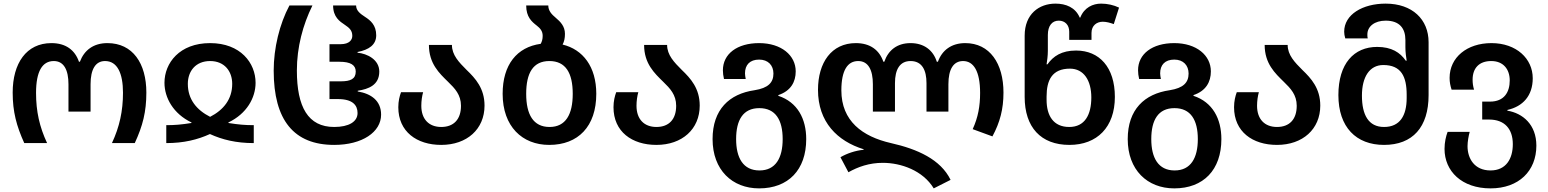

<svg xmlns="http://www.w3.org/2000/svg" viewBox="-20 -790 8547 1060"><path d="M114 0H240C198 -90 179 -175 179 -277C179 -397 214 -453 277 -453C333 -453 358 -403 358 -325V-174H480V-325C480 -407 507 -453 560 -453C628 -453 659 -385 659 -278C659 -177 640 -90 598 0H724C768 -95 788 -173 788 -279C788 -440 713 -552 573 -552C496 -552 445 -513 421 -449H416C394 -513 344 -552 264 -552C125 -552 50 -440 50 -279C50 -173 71 -95 114 0Z M898 0C995 0 1071 -19 1139 -50C1207 -19 1283 0 1381 0V-99C1334 -99 1297 -102 1241 -111V-114C1342 -162 1391 -250 1391 -333C1391 -442 1308 -552 1140 -552C971 -552 888 -442 888 -333C888 -250 937 -162 1037 -114V-111C982 -102 944 -99 898 -99ZM1140 -145C1065 -183 1017 -242 1017 -327C1017 -397 1060 -453 1140 -453C1219 -453 1262 -397 1262 -327C1262 -242 1214 -183 1140 -145Z M1825 10C1980 10 2084 -61 2084 -157C2084 -234 2029 -273 1955 -285V-289C2014 -298 2074 -320 2074 -395C2074 -461 2007 -494 1954 -499V-503C2017 -515 2057 -543 2057 -595C2057 -651 2026 -677 1995 -697C1969 -714 1946 -731 1946 -760H1819C1819 -696 1855 -672 1885 -652C1907 -637 1925 -623 1925 -592C1925 -571 1910 -546 1860 -546H1799V-449H1855C1915 -449 1944 -431 1944 -395C1944 -354 1915 -341 1862 -341H1799V-243H1846C1927 -243 1954 -209 1954 -166C1954 -118 1906 -89 1825 -89C1681 -89 1619 -199 1619 -401C1619 -529 1652 -653 1705 -760H1578C1523 -657 1491 -524 1491 -400C1491 -126 1603 10 1825 10Z M2416 10C2558 10 2655 -77 2655 -207C2655 -302 2605 -357 2556 -404C2514 -446 2475 -486 2475 -542H2348C2348 -439 2405 -386 2454 -338C2491 -302 2525 -267 2525 -206C2525 -131 2485 -89 2416 -89C2348 -89 2306 -132 2306 -206C2306 -233 2310 -260 2316 -281H2194C2186 -259 2179 -232 2179 -198C2179 -63 2281 10 2416 10Z M3086 -544C3095 -561 3099 -579 3099 -603C3099 -645 3074 -670 3048 -692C3025 -711 3007 -731 3007 -760H2885C2885 -696 2916 -670 2943 -649C2962 -634 2976 -619 2976 -592C2976 -574 2972 -560 2965 -548C2834 -530 2755 -433 2755 -272C2755 -92 2863 10 3012 10C3172 10 3272 -92 3272 -272C3272 -422 3198 -517 3086 -544ZM3014 -89C2924 -89 2885 -158 2885 -272C2885 -387 2923 -453 3013 -453C3103 -453 3142 -387 3142 -272C3142 -158 3103 -89 3014 -89Z M3604 10C3746 10 3843 -77 3843 -207C3843 -302 3793 -357 3744 -404C3702 -446 3663 -486 3663 -542H3536C3536 -439 3593 -386 3642 -338C3679 -302 3713 -267 3713 -206C3713 -131 3673 -89 3604 -89C3536 -89 3494 -132 3494 -206C3494 -233 3498 -260 3504 -281H3382C3374 -259 3367 -232 3367 -198C3367 -63 3469 10 3604 10Z M4171 250C4332 250 4431 148 4431 -22C4431 -134 4383 -226 4277 -261V-265C4346 -288 4373 -338 4373 -396C4373 -484 4294 -552 4171 -552C4049 -552 3971 -492 3971 -402C3971 -386 3973 -371 3977 -354H4097C4095 -365 4093 -375 4093 -385C4093 -432 4120 -461 4171 -461C4221 -461 4250 -429 4250 -384C4250 -334 4221 -304 4146 -292C4006 -272 3914 -185 3914 -22C3914 148 4022 250 4171 250ZM4173 151C4083 151 4044 82 4044 -22C4044 -127 4082 -193 4172 -193C4262 -193 4301 -127 4301 -22C4301 82 4262 151 4173 151Z M5135 250 5228 203C5173 90 5045 33 4899 0C4741 -36 4625 -122 4625 -291C4625 -403 4660 -453 4718 -453C4774 -453 4799 -403 4799 -325V-174H4921V-331C4921 -407 4948 -453 5007 -453C5071 -453 5095 -402 5095 -331V-174H5216V-325C5216 -408 5244 -453 5297 -453C5355 -453 5391 -397 5391 -277C5391 -205 5380 -142 5350 -77L5459 -37C5501 -115 5520 -188 5520 -279C5520 -440 5444 -552 5309 -552C5233 -552 5181 -513 5158 -449H5152C5132 -513 5081 -552 5007 -552C4933 -552 4884 -513 4862 -449H4857C4835 -513 4785 -552 4705 -552C4571 -552 4496 -445 4496 -294C4496 -116 4603 -11 4748 34V37C4702 41 4654 58 4620 78L4664 161C4717 131 4779 109 4854 109C4954 109 5075 151 5135 250Z M5884 10C6037 10 6135 -88 6135 -255C6135 -419 6049 -511 5921 -511C5841 -511 5795 -480 5763 -435H5758C5761 -454 5765 -481 5765 -509V-597C5765 -647 5788 -676 5825 -676C5860 -676 5883 -652 5883 -615V-570H6006V-608C6006 -650 6036 -670 6068 -670C6089 -670 6109 -664 6129 -657L6158 -748C6129 -762 6094 -770 6059 -770C6014 -770 5966 -749 5944 -693H5941C5917 -749 5865 -770 5807 -770C5717 -770 5637 -713 5637 -593V-255C5637 -88 5726 10 5884 10ZM5883 -89C5795 -89 5758 -152 5758 -239V-257C5758 -347 5788 -411 5887 -411C5964 -411 6005 -345 6005 -252C6005 -156 5969 -89 5883 -89Z M6463 250C6624 250 6723 148 6723 -22C6723 -134 6675 -226 6569 -261V-265C6638 -288 6665 -338 6665 -396C6665 -484 6586 -552 6463 -552C6341 -552 6263 -492 6263 -402C6263 -386 6265 -371 6269 -354H6389C6387 -365 6385 -375 6385 -385C6385 -432 6412 -461 6463 -461C6513 -461 6542 -429 6542 -384C6542 -334 6513 -304 6438 -292C6298 -272 6206 -185 6206 -22C6206 148 6314 250 6463 250ZM6465 151C6375 151 6336 82 6336 -22C6336 -127 6374 -193 6464 -193C6554 -193 6593 -127 6593 -22C6593 82 6554 151 6465 151Z M7030 10C7172 10 7269 -77 7269 -207C7269 -302 7219 -357 7170 -404C7128 -446 7089 -486 7089 -542H6962C6962 -439 7019 -386 7068 -338C7105 -302 7139 -267 7139 -206C7139 -131 7099 -89 7030 -89C6962 -89 6920 -132 6920 -206C6920 -233 6924 -260 6930 -281H6808C6800 -259 6793 -232 6793 -198C6793 -63 6895 10 7030 10Z M7621 10C7779 10 7867 -88 7867 -265V-557C7867 -683 7777 -770 7630 -770C7503 -770 7401 -710 7401 -615C7401 -604 7403 -591 7407 -578H7531C7529 -585 7529 -592 7529 -600C7529 -644 7569 -676 7630 -676C7707 -676 7739 -633 7739 -569V-529C7739 -501 7743 -474 7746 -455H7741C7710 -500 7663 -531 7583 -531C7455 -531 7369 -439 7369 -265C7369 -88 7467 10 7621 10ZM7621 -89C7535 -89 7499 -156 7499 -262C7499 -365 7541 -431 7617 -431C7716 -431 7746 -367 7746 -267V-249C7746 -152 7709 -89 7621 -89Z M8209 250C8365 250 8462 154 8462 14C8462 -102 8387 -165 8302 -179V-183C8387 -202 8442 -261 8442 -358C8442 -466 8352 -552 8214 -552C8079 -552 7983 -473 7983 -360C7983 -336 7987 -317 7994 -295H8118C8112 -315 8110 -332 8110 -350C8110 -414 8146 -453 8213 -453C8280 -453 8315 -407 8315 -346C8315 -282 8285 -229 8206 -229H8163V-130H8201C8287 -130 8332 -78 8332 6C8332 86 8295 151 8209 151C8120 151 8082 85 8082 17C8082 -8 8088 -41 8094 -62H7972C7963 -38 7955 -5 7955 32C7955 155 8050 250 8209 250Z"/></svg>

Font: Noto Sans Georgian SemiBold
Style: Regular
Weight: 600
Designer: Monotype Design Team, Akaki Razmadze
Foundry: Google LLC
Version: Version 2.005